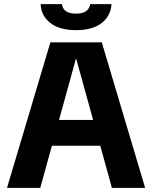

<svg xmlns="http://www.w3.org/2000/svg" viewBox="-20 -910 737 930"><path d="M14 0 224 -705H473L683 0H522L349 -626H348L175 0ZM184 -204V-329H513V-204ZM348 -764Q268 -764 223.5 -799Q179 -834 177 -890H280Q282 -869 298.5 -856.5Q315 -844 348 -844Q381 -844 397.5 -856.5Q414 -869 417 -890H520Q517 -834 473 -799Q429 -764 348 -764Z"/></svg>

Font: TikTok Sans 24pt
Style: Bold
Weight: 700
Version: Version 4.000